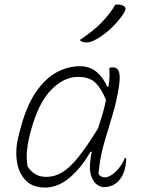

<svg xmlns="http://www.w3.org/2000/svg" viewBox="-20 -834 640 864"><path d="M339 -536Q384 -536 415 -510Q446 -484 462 -444H468Q473 -474 473 -494Q473 -514 472 -528Q478 -531 487 -531Q508 -531 515 -512Q522 -493 516 -451Q506 -381 486.5 -317.5Q467 -254 448.5 -190Q430 -126 423 -52Q432 -36 452 -36Q474 -36 501 -62Q528 -88 542 -123H548Q548 -111 546.5 -98.5Q545 -86 540 -67Q531 -37 512 -18Q486 8 448 8Q431 8 414.5 -5Q398 -18 389.5 -45Q381 -72 387 -115Q389 -132 393 -151H387Q347 -80 294 -35Q241 10 183 10Q127 10 95.5 -22.5Q64 -55 56 -108.5Q48 -162 64 -224L68 -240Q96 -352 139.5 -416.5Q183 -481 234.5 -508.5Q286 -536 339 -536ZM104 -85Q118 -63 138.5 -50.5Q159 -38 189 -38Q225 -38 259 -58Q293 -78 331.5 -125.5Q370 -173 421 -256Q431 -286 440.5 -317.5Q450 -349 457 -384Q436 -436 409 -462Q382 -488 331 -488Q267 -488 210 -429.5Q153 -371 119 -246L115 -231Q105 -191 101.5 -155.5Q98 -120 104 -85ZM499 -813Q521 -816 537 -807Q553 -798 535 -771Q513 -738 479.5 -706.5Q446 -675 413 -657Q397 -648 387 -645.5Q377 -643 369 -643Q348 -643 339 -654Q397 -692 435 -730.5Q473 -769 499 -813Z"/></svg>

Font: Recursive Sn Csl St Lt
Style: Italic
Weight: 300
Italic angle: -15°
Version: Version 1.079;hotconv 1.0.112;makeotfexe 2.5.65598; ttfautoh